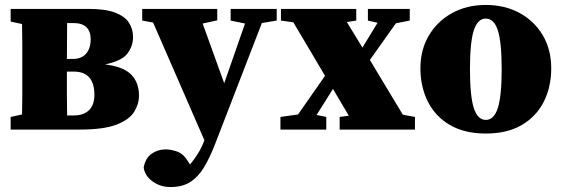

<svg xmlns="http://www.w3.org/2000/svg" viewBox="-20 -523 2267 775"><path d="M23 -436V-487H338Q406 -487 445 -472Q484 -457 500.5 -431.5Q517 -406 517 -374Q517 -337 494.5 -307Q472 -277 404 -263Q478 -254 509.5 -222Q541 -190 541 -137Q541 -103 521.5 -71.5Q502 -40 450.5 -20Q399 0 302 0H23V-51L69 -61Q70 -97 70 -138Q70 -179 70 -210V-277Q70 -308 70 -349Q70 -390 69 -426ZM250 -210Q250 -179 250 -136.5Q250 -94 251 -57H278Q317 -57 339 -78Q361 -99 361 -140Q361 -234 278 -234H250ZM276 -430H251Q251 -398 250.5 -359.5Q250 -321 250 -285H273Q309 -285 327.5 -306.5Q346 -328 346 -364Q346 -430 276 -430Z M911 -440V-487H1097V-440L1037 -430L848 59Q827 113 804 151.5Q781 190 749 211Q717 232 668 232Q627 232 595.5 209Q564 186 560 153Q567 115 592 97.5Q617 80 649 80Q669 80 694.5 88.5Q720 97 740 130L747 141Q764 121 779.5 96Q795 71 805 43L598 -432L554 -440V-487H857V-441L798 -428L885 -187L969 -428Z M1465 -440V-487H1634V-440L1578 -429L1473 -281L1606 -60L1655 -51V0H1351V-51L1388 -56L1324 -164L1258 -59L1297 -51V0H1112V-51L1183 -61L1292 -217L1164 -433L1114 -440V-487H1418V-440L1380 -434L1443 -331L1504 -431Z M1941 16Q1855 16 1796 -18.5Q1737 -53 1707 -113Q1677 -173 1677 -247Q1677 -322 1711 -379.5Q1745 -437 1804.5 -470Q1864 -503 1941 -503Q2018 -503 2077.5 -470.5Q2137 -438 2171 -380.5Q2205 -323 2205 -247Q2205 -171 2174.5 -111.5Q2144 -52 2085.5 -18Q2027 16 1941 16ZM1941 -39Q1974 -39 1989.5 -87Q2005 -135 2005 -244Q2005 -353 1989.5 -400.5Q1974 -448 1941 -448Q1908 -448 1892.5 -400.5Q1877 -353 1877 -244Q1877 -135 1892.5 -87Q1908 -39 1941 -39Z"/></svg>

Font: Source Serif Pro Black
Style: Regular
Weight: 900
Designer: Frank Grießhammer
Foundry: Adobe Systems Incorporated
Version: Version 3.001;hotconv 1.0.111;makeotfexe 2.5.65597